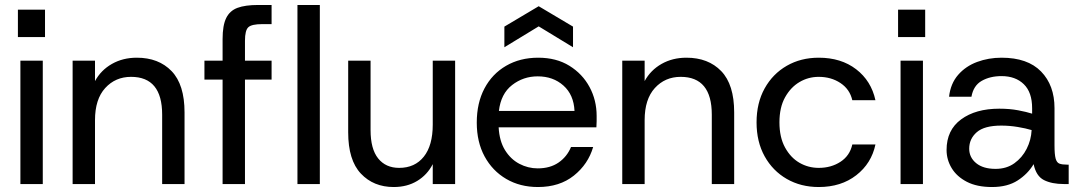

<svg xmlns="http://www.w3.org/2000/svg" viewBox="-20 -740 4346 772"><path d="M52 -591V-701H161V-591ZM62 0V-496H152V0Z M272 0V-496H362V-414Q386 -458 430 -483Q474 -508 530 -508Q618 -508 670 -454Q722 -400 722 -288V0H632V-279Q632 -431 507 -431Q444 -431 403 -386Q362 -341 362 -257V0Z M875 0V-420H802V-496H875V-583Q875 -638 889.5 -667.5Q904 -697 935 -708.5Q966 -720 1018 -720H1072V-643H1034Q992 -643 978.5 -630.5Q965 -618 965 -576V-496H1072V-420H965V0ZM1176 0V-720H1266V0Z M1563 12Q1482 12 1431 -42Q1380 -96 1380 -208V-496H1470V-217Q1470 -141 1500.5 -103Q1531 -65 1585 -65Q1648 -65 1684 -110Q1720 -155 1720 -239V-496H1810V0H1720V-80Q1698 -37 1657.5 -12.5Q1617 12 1563 12Z M2143 12Q2071 12 2015.5 -20.5Q1960 -53 1928.5 -111Q1897 -169 1897 -247Q1897 -326 1928 -384.5Q1959 -443 2015 -475.5Q2071 -508 2144 -508Q2217 -508 2269.5 -475.5Q2322 -443 2350.5 -390Q2379 -337 2379 -274Q2379 -264 2379 -252.5Q2379 -241 2378 -228H1985Q1988 -173 2010.5 -136.5Q2033 -100 2068 -81.5Q2103 -63 2142 -63Q2192 -63 2226 -86.5Q2260 -110 2276 -149H2365Q2345 -80 2287.5 -34Q2230 12 2143 12ZM2142 -433Q2084 -433 2039 -398Q1994 -363 1986 -294H2290Q2287 -359 2245.5 -396Q2204 -433 2142 -433ZM2008 -550V-633L2146 -715L2284 -633V-550L2146 -634Z M2482 0V-496H2572V-414Q2596 -458 2640 -483Q2684 -508 2740 -508Q2828 -508 2880 -454Q2932 -400 2932 -288V0H2842V-279Q2842 -431 2717 -431Q2654 -431 2613 -386Q2572 -341 2572 -257V0Z M3272 12Q3200 12 3143.5 -20.5Q3087 -53 3054.5 -111.5Q3022 -170 3022 -248Q3022 -326 3054.5 -384.5Q3087 -443 3143.5 -475.5Q3200 -508 3272 -508Q3362 -508 3422.5 -461.5Q3483 -415 3500 -337H3407Q3397 -381 3359.5 -406Q3322 -431 3272 -431Q3230 -431 3194.5 -410Q3159 -389 3136.5 -348.5Q3114 -308 3114 -248Q3114 -188 3136.5 -147Q3159 -106 3194.5 -85.5Q3230 -65 3272 -65Q3322 -65 3359.5 -89.5Q3397 -114 3407 -159H3500Q3484 -83 3423 -35.5Q3362 12 3272 12Z M3591 -591V-701H3700V-591ZM3601 0V-496H3691V0Z M3969 12Q3908 12 3867.5 -9Q3827 -30 3806.5 -64Q3786 -98 3786 -137Q3786 -217 3844.5 -260Q3903 -303 3998 -303Q4040 -303 4074 -296.5Q4108 -290 4130 -283V-305Q4130 -369 4096.5 -401.5Q4063 -434 4007 -434Q3961 -434 3927.5 -415Q3894 -396 3886 -351H3796Q3802 -404 3832.5 -439Q3863 -474 3909 -491Q3955 -508 4007 -508Q4112 -508 4166 -452.5Q4220 -397 4220 -305V-156Q4220 -119 4224.5 -102.5Q4229 -86 4240 -82Q4251 -78 4270 -78H4277V0H4258Q4209 0 4177.5 -16Q4146 -32 4136 -80Q4113 -41 4072 -14.5Q4031 12 3969 12ZM3983 -61Q4027 -61 4058.5 -83.5Q4090 -106 4108 -141.5Q4126 -177 4128 -217Q4105 -224 4072 -229.5Q4039 -235 4006 -235Q3938 -235 3907.5 -208.5Q3877 -182 3877 -142Q3877 -107 3905 -84Q3933 -61 3983 -61Z"/></svg>

Font: HostGroteskRegular
Style: Regular
Weight: 400
Designer: Doukan Karapınar based on Poppins by Indian Type Foundry, Jonny Pinhorn
Foundry: Element Type
Version: Version 1.001; ttfautohint (v1.8.4.7-5d5b)